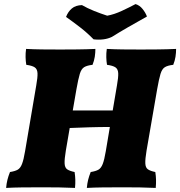

<svg xmlns="http://www.w3.org/2000/svg" viewBox="-20 -919 884 942"><path d="M10 3Q12 -19 16.5 -37Q21 -55 29 -75Q54 -79 67 -86.5Q80 -94 88 -114.5Q96 -135 103 -177L158 -501Q165 -540 164 -560Q163 -580 150.5 -588.5Q138 -597 109 -601Q106 -618 105.5 -638.5Q105 -659 108 -679Q145 -677 186.5 -676.5Q228 -676 276 -676Q315 -676 359.5 -676.5Q404 -677 448 -679Q448 -660 445 -640.5Q442 -621 434 -601Q407 -598 393 -589.5Q379 -581 371.5 -556.5Q364 -532 355 -481L337 -377H533L554 -501Q561 -540 560 -560Q559 -580 546.5 -588.5Q534 -597 505 -601Q502 -618 501.5 -638.5Q501 -659 504 -679Q541 -677 582.5 -676.5Q624 -676 672 -676Q711 -676 755.5 -676.5Q800 -677 844 -679Q844 -660 841 -640.5Q838 -621 830 -601Q803 -598 789 -589.5Q775 -581 767.5 -556.5Q760 -532 751 -481L699 -180Q692 -138 693 -117Q694 -96 706 -88Q718 -80 742 -75Q745 -56 745.5 -37Q746 -18 744 3Q701 1 665.5 0.5Q630 0 581 0Q526 0 483.5 0.5Q441 1 406 3Q408 -19 412.5 -37Q417 -55 425 -75Q450 -79 463 -86.5Q476 -94 484 -114.5Q492 -135 499 -177L519 -296Q470 -296 419.5 -294.5Q369 -293 322 -291L303 -180Q296 -138 297 -117Q298 -96 310 -88Q322 -80 346 -75Q349 -56 349.5 -37Q350 -18 348 3Q305 1 269.5 0.5Q234 0 185 0Q130 0 87.5 0.5Q45 1 10 3ZM439 -726Q408 -758 373 -785Q338 -812 304 -836Q314 -862 332.5 -877.5Q351 -893 382 -894Q408 -879 440 -866Q472 -853 506 -842Q540 -848 578.5 -866Q617 -884 645 -899Q665 -893 679.5 -875Q694 -857 701 -838Q656 -813 610 -786.5Q564 -760 529 -738Q492 -720 439 -726Z"/></svg>

Font: Vollkorn Black
Style: Italic
Weight: 900
Italic angle: -11°
Designer: Friedrich Althausen
Foundry: Friedrich Althausen
Version: Version 5.000; ttfautohint (v1.8.3)